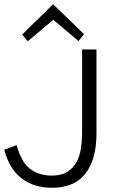

<svg xmlns="http://www.w3.org/2000/svg" viewBox="-21 -869 587 900"><path d="M431.2 -243.2Q431.2 -122.1 379.6 -55.4Q328.1 11.2 222.2 11.2Q137.2 11.2 79.6 -33.4Q22 -78.1 -1 -167L57.1 -189Q78.1 -109.9 119.6 -77.9Q161.1 -45.9 222.2 -45.9Q267.1 -45.9 295.2 -64Q323.2 -82 338.1 -110.1Q353 -138.2 358.4 -173.1Q363.8 -208 363.8 -243.2V-637.2H431.2ZM373 -709 347.2 -676.3 229 -776.4 108.9 -675.3 83 -707 228 -849.1Z"/></svg>

Font: Anonymous Pro
Style: Regular
Weight: 400
Monospace: yes
Designer: Mark Simonson
Version: Version 1.002